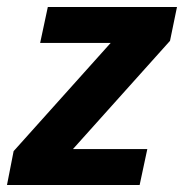

<svg xmlns="http://www.w3.org/2000/svg" viewBox="-35 -530 527 550"><path d="M-15 0 4 -97 282 -407H80L102 -510H472L452 -413L174 -103H387L365 0Z"/></svg>

Font: Saira Semi Condensed SemiBold
Style: Italic
Weight: 600
Width: 4
Italic angle: -12°
Designer: Hector Gatti with collaboration of the Omnibus-Type team
Foundry: Omnibus-Type
Version: Version 1.001; ttfautohint (v1.8)